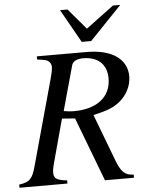

<svg xmlns="http://www.w3.org/2000/svg" viewBox="-72 -922 741 969"><g transform="rotate(-5 299.0 -437.5)"><path d="M574 -875H537L396 -770L307 -875H269L364 -706H412ZM132 -653V-637C174 -631 178 -630 189 -623C196 -618 203 -606 203 -595C203 -578 198 -559 191 -532L72 -101C56 -42 42 -23 -13 -16V0H230V-16C173 -22 163 -33 163 -63C163 -73 165 -87 176 -126L231 -329L297 -324L420 0H567V-16C522 -16 502 -39 480 -98L391 -333C458 -348 491 -360 522 -384C563 -415 588 -464 588 -512C588 -597 516 -653 384 -653ZM306 -593C311 -612 332 -623 363 -623C441 -623 483 -580 483 -511C483 -418 413 -361 294 -361C276 -361 268 -362 243 -366Z"/></g></svg>

Font: XITS
Style: Italic
Weight: 400
Italic angle: -16.33°
Designer: MicroPress Inc., with final additions and corrections provided by Coen Hoffman, Elsevier (retired)
Version: Version 1.107